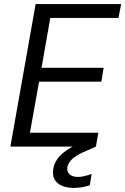

<svg xmlns="http://www.w3.org/2000/svg" viewBox="-20 -720 615 943"><path d="M31 0 155 -700H575L562 -632H227L184 -387H489L478 -319H172L127 -68H463L451 0ZM343 203Q312 203 287 193.5Q262 184 249 163Q236 142 242 108Q246 84 261 62Q276 40 305 19.5Q334 -1 380 -20L437 -43L451 0L388 28Q350 45 332.5 63Q315 81 311 100Q307 123 321.5 136Q336 149 363 149Q377 149 394.5 145Q412 141 430 134L421 190Q403 196 383 199.5Q363 203 343 203Z"/></svg>

Font: DM Sans 12pt
Style: Italic
Weight: 400
Italic angle: -10°
Version: Version 4.004;gftools[0.9.30]